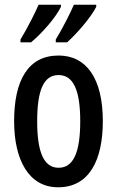

<svg xmlns="http://www.w3.org/2000/svg" viewBox="-20 -786 498 816"><path d="M389 -757V-766H294C282 -737 247 -667 217 -618V-606H265C305 -641 368 -714 389 -757ZM239 -757V-766H144C131 -735 98 -669 67 -618V-606H112C162 -648 217 -712 239 -757ZM417 -271C417 -453 347 -550 229 -550C99 -550 40 -444 40 -271C40 -107 102 10 227 10C361 10 417 -108 417 -271ZM138 -270C138 -402 165 -467 229 -467C292 -467 321 -402 321 -271C321 -138 292 -73 229 -73C166 -73 138 -140 138 -270Z"/></svg>

Font: Noto Sans Khmer ExtraCondensed Medium
Style: Regular
Weight: 500
Width: 2
Designer: Danh Hong and the Monotype Design Team
Foundry: Monotype Imaging Inc.
Version: Version 2.004